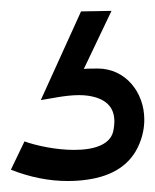

<svg xmlns="http://www.w3.org/2000/svg" viewBox="-20 -81 285 353"><path d="M134 46 185 -61 129 -60 55 103C75 100 100.8 93.9 125.2 93.9C130.9 93.9 136.5 94.2 142 95C174.2 99.8 190.3 115.5 190.3 142.2C190.3 146.5 189.8 151.1 189 156C185.6 185 153.2 194.6 116.2 194.6C83.9 194.6 48 187.2 25 179L0 231C35.3 244.9 70.1 251.8 104.5 251.8C116.1 251.8 127.6 251.1 139 249.5C188.4 242.8 220.7 220.9 236 184C242.4 168.9 245.3 153.6 245.3 138.9C245.3 88.2 210.3 45 159.8 45C143.6 45 135 45.3 134 46Z"/></svg>

Font: GI
Style: Regular
Weight: 400
Designer: Alfredo Marco Pradil
Version: Version 1.01 2015